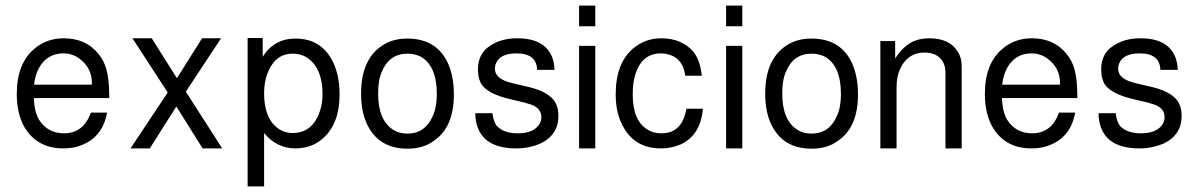

<svg xmlns="http://www.w3.org/2000/svg" viewBox="-20 -547 4277 687"><path d="M101 -196Q103 -146 120 -118Q151 -70 209 -70Q279 -70 305 -144H363Q348 -59 275 -29Q246 -16 207 -16Q112 -16 67 -93Q40 -141 40 -211Q40 -322 106 -375Q149 -410 208 -410Q289 -410 334 -352Q341 -343 346.5 -333.5Q352 -324 356 -313Q371 -275 371 -196ZM308 -244 309 -248Q309 -303 267 -335Q241 -356 207 -356Q148 -356 119 -303Q105 -276 102 -244Z M645 -219 775 -16H705L611 -166L516 -16H447L580 -216L454 -410H523L613 -267L703 -410H771Z M866 120V-411H920V-344Q961 -409 1037 -409Q1127 -409 1168 -332Q1195 -282 1195 -209Q1195 -101 1132 -49Q1105 -26 1069 -19Q1054 -16 1038 -16Q970 -16 925 -71V120ZM1027 -355Q969 -355 942 -296Q925 -260 925 -213Q925 -125 973 -89Q997 -71 1027 -71Q1087 -71 1115 -126Q1134 -164 1134 -211Q1134 -299 1084 -337Q1060 -355 1027 -355Z M1437 -409Q1544 -409 1584 -318Q1604 -272 1604 -209Q1604 -91 1532 -43Q1495 -15 1438 -15Q1337 -15 1295 -99Q1272 -145 1272 -212Q1272 -333 1346 -383Q1384 -409 1437 -409ZM1438 -355Q1373 -355 1346 -290Q1339 -274 1336 -254.5Q1333 -235 1333 -212Q1333 -116 1388 -82Q1408 -69 1438 -69Q1501 -69 1528 -131Q1543 -162 1543 -210Q1543 -311 1486 -344Q1464 -355 1438 -355Z M1902 -297Q1900 -356 1828 -356Q1770 -356 1755 -321Q1751 -313 1751 -300Q1751 -269 1797 -254L1819 -248L1875 -235Q1959 -214 1973 -166Q1978 -153 1978 -132Q1978 -65 1915 -34Q1897 -26 1875 -21Q1853 -16 1827 -16Q1691 -16 1681 -130V-142H1742Q1746 -109 1759 -95Q1784 -70 1832 -70Q1890 -70 1910 -103Q1917 -113 1917 -128Q1917 -160 1880 -173L1866 -177L1861 -179L1806 -192Q1724 -211 1701 -248Q1695 -261 1692 -274L1690 -298Q1690 -364 1749 -392Q1783 -410 1831 -410Q1931 -410 1957 -339Q1960 -329 1962 -318.5Q1964 -308 1964 -297Z M2110 -383V-16H2052V-383ZM2110 -527V-453H2052V-527Z M2432 -276Q2423 -343 2364 -354Q2362 -355 2357 -355Q2352 -355 2345 -356Q2279 -356 2255 -286Q2249 -269 2246.5 -250.5Q2244 -232 2244 -209Q2244 -113 2299 -82Q2318 -70 2347 -70Q2421 -70 2436 -158H2495Q2487 -63 2415 -30Q2382 -16 2345 -16Q2254 -16 2212 -90Q2183 -139 2183 -209Q2183 -322 2247 -375Q2290 -410 2346 -410Q2419 -410 2461 -362L2466 -355Q2486 -326 2491 -276Z M2636 -383V-16H2578V-383ZM2636 -527V-453H2578V-527Z M2883 -409Q2990 -409 3030 -318Q3050 -272 3050 -209Q3050 -91 2978 -43Q2941 -15 2884 -15Q2783 -15 2741 -99Q2718 -145 2718 -212Q2718 -333 2792 -383Q2830 -409 2883 -409ZM2884 -355Q2819 -355 2792 -290Q2785 -274 2782 -254.5Q2779 -235 2779 -212Q2779 -116 2834 -82Q2854 -69 2884 -69Q2947 -69 2974 -131Q2989 -162 2989 -210Q2989 -311 2932 -344Q2910 -355 2884 -355Z M3130 -400H3183V-338Q3222 -398 3274 -407Q3289 -410 3305 -410Q3378 -410 3407 -362Q3421 -341 3421 -310V-16H3363V-287Q3363 -335 3323 -353Q3306 -359 3288 -359Q3230 -359 3203 -305Q3188 -276 3188 -235V-16H3130Z M3565 -196Q3567 -146 3584 -118Q3615 -70 3673 -70Q3743 -70 3769 -144H3827Q3812 -59 3739 -29Q3710 -16 3671 -16Q3576 -16 3531 -93Q3504 -141 3504 -211Q3504 -322 3570 -375Q3613 -410 3672 -410Q3753 -410 3798 -352Q3805 -343 3810.5 -333.5Q3816 -324 3820 -313Q3835 -275 3835 -196ZM3772 -244 3773 -248Q3773 -303 3731 -335Q3705 -356 3671 -356Q3612 -356 3583 -303Q3569 -276 3566 -244Z M4132 -297Q4130 -356 4058 -356Q4000 -356 3985 -321Q3981 -313 3981 -300Q3981 -269 4027 -254L4049 -248L4105 -235Q4189 -214 4203 -166Q4208 -153 4208 -132Q4208 -65 4145 -34Q4127 -26 4105 -21Q4083 -16 4057 -16Q3921 -16 3911 -130V-142H3972Q3976 -109 3989 -95Q4014 -70 4062 -70Q4120 -70 4140 -103Q4147 -113 4147 -128Q4147 -160 4110 -173L4096 -177L4091 -179L4036 -192Q3954 -211 3931 -248Q3925 -261 3922 -274L3920 -298Q3920 -364 3979 -392Q4013 -410 4061 -410Q4161 -410 4187 -339Q4190 -329 4192 -318.5Q4194 -308 4194 -297Z"/></svg>

Font: Ekushey Sumon
Style: Regular
Weight: 400
Designer: Al Mamun Sumon
Foundry: Al Mamun Sumon
Version: Version 1.0